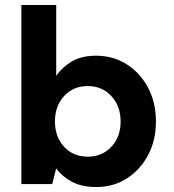

<svg xmlns="http://www.w3.org/2000/svg" viewBox="-20 -740 698 772"><path d="M367 12Q309 12 269.5 -9Q230 -30 206 -63L190 0H66V-720H206V-435Q230 -470 269 -493Q308 -516 366 -516Q435 -516 489.5 -481.5Q544 -447 575.5 -387Q607 -327 607 -252Q607 -176 575.5 -116.5Q544 -57 490 -22.5Q436 12 367 12ZM333 -110Q390 -110 427.5 -149.5Q465 -189 465 -251Q465 -314 427.5 -354Q390 -394 333 -394Q275 -394 238 -354Q201 -314 201 -252Q201 -189 238 -149.5Q275 -110 333 -110Z"/></svg>

Font: DM Sans ExtraBold
Style: Regular
Weight: 800
Designer: Colophon Foundry, Jonny Pinhorn
Foundry: Colophon Foundry
Version: Version 4.004; ttfautohint (v1.8.4.7-5d5b)